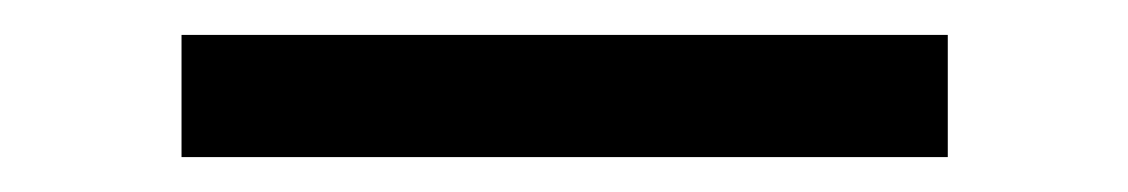

<svg xmlns="http://www.w3.org/2000/svg" viewBox="-20 117 646 110"><path d="M84 137H523V207H84Z"/></svg>

Font: Piazzolla Medium
Style: Regular
Weight: 500
Designer: Juan Pablo del Peral
Foundry: Huerta Tipografica
Version: Version 1.330